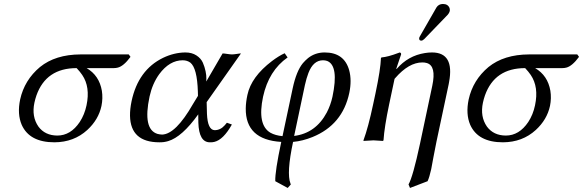

<svg xmlns="http://www.w3.org/2000/svg" viewBox="-20 -701 2912 959"><path d="M548.8 -360.8H412.6Q475.6 -324.2 488.8 -247.6Q494.6 -210.4 486.8 -171.9Q472.2 -103.5 416 -51.8Q349.1 9.3 252 9.8Q127.4 9.8 88.4 -77.6Q65.4 -131.3 80.6 -204.1Q102.1 -301.3 179.7 -366.2Q256.8 -428.7 382.3 -429.2H623L631.8 -417Q597.7 -370.6 568.4 -363.3Q558.6 -360.8 548.8 -360.8ZM266.1 -23.9Q333 -23.9 378.4 -91.8Q402.3 -128.4 412.1 -174.8Q431.6 -266.6 390.6 -326.7Q379.4 -343.3 362.8 -360.8Q210.4 -360.8 162.1 -224.6Q155.8 -206.5 151.9 -188Q137.2 -118.7 171.9 -68.8Q204.6 -24.4 266.1 -23.9Z M1012.2 -190.9 1013.7 -132.8Q1017.1 -51.8 1052.2 -50.8Q1081.1 -50.8 1102.5 -75.2Q1107.9 -81.5 1113.3 -87.9L1138.2 -79.1Q1095.7 -2.9 1050.3 7.8Q1039.6 10.3 1028.3 9.8Q973.6 9.8 970.7 -88.9Q970.7 -90.3 970.7 -90.8L970.2 -129.9Q889.2 -16.6 819.8 3.9Q798.3 10.3 776.4 9.8Q631.8 9.8 629.4 -122.6Q628.9 -156.2 637.2 -195.8Q670.4 -351.6 794.4 -412.1Q849.6 -438.5 905.8 -439Q938.5 -439 961.2 -424.1Q983.9 -409.2 993.2 -387.9Q1002.4 -366.7 1006.8 -345.2Q1011.2 -323.7 1010.7 -309.1L1010.3 -293.9L1091.8 -434.1Q1099.1 -434.1 1115.2 -431.6Q1131.3 -429.2 1138.7 -429.2Q1146.5 -429.2 1162.6 -431.6Q1177.2 -434.1 1183.6 -434.1ZM968.8 -222.2 968.3 -243.2Q964.8 -360.8 930.7 -388.2Q914.6 -399.9 892.6 -399.9Q826.7 -399.9 775.4 -330.6Q741.2 -283.2 727.1 -219.2Q691.9 -55.2 766.6 -32.2Q777.8 -29.3 789.6 -28.8Q857.9 -30.8 943.8 -181.2Z M1640.6 -217.8Q1673.3 -372.6 1614.3 -396.5Q1604.5 -399.9 1593.3 -399.9Q1544.9 -399.9 1520.5 -336.4Q1510.7 -311 1502.9 -275.9L1449.2 -22Q1557.1 -35.6 1612.3 -139.2Q1631.3 -175.8 1640.6 -217.8ZM1443.8 7.8Q1410.6 163.6 1430.7 215.3Q1431.6 218.3 1432.6 220.2L1417 237.8L1355 204.1Q1353 157.2 1384.8 7.8Q1205.6 -2.9 1207.5 -159.7Q1208 -191.4 1215.8 -227.1Q1234.9 -317.4 1338.4 -396Q1373.5 -422.4 1401.9 -435.1L1416.5 -414.1Q1322.3 -348.1 1293.9 -217.8Q1264.2 -77.1 1330.6 -38.1Q1355 -24.4 1391.1 -21L1441.9 -259.8Q1460.4 -346.2 1492.7 -385.3Q1504.4 -398.9 1519 -411.1Q1554.7 -439 1601.6 -439Q1699.2 -439 1724.1 -350.1Q1737.8 -299.8 1724.6 -236.8Q1690.9 -77.6 1541 -16.6Q1491.7 3.4 1443.8 7.8Z M2191.9 -681.2Q2217.8 -681.2 2225.6 -660.2Q2227.5 -652.8 2226.6 -646Q2223.6 -635.3 2216.8 -627.9L2099.1 -505.9Q2091.3 -498.5 2085 -498Q2073.7 -498 2073.7 -507.8Q2073.7 -509.8 2073.7 -511.2Q2074.7 -515.6 2078.1 -521L2160.2 -664.1Q2170.9 -680.7 2191.9 -681.2ZM1961.4 -356.9Q2018.6 -422.9 2102.1 -436Q2119.6 -439 2137.7 -439Q2250.5 -439 2223.1 -291.5Q2222.2 -285.6 2221.2 -280.8L2160.2 5.9Q2154.3 32.7 2145 83.5Q2137.2 126 2133.8 144Q2125 184.1 2115.7 204.1L2027.8 237.8L2020.5 220.2Q2042 183.6 2078.1 15.6Q2079.1 10.7 2080.1 5.9L2139.2 -272.9Q2160.2 -372.1 2111.8 -386.2Q2101.6 -389.2 2089.8 -389.2Q2022 -389.2 1954.1 -311Q1951.7 -308.6 1950.7 -307.1L1923.8 -180.2Q1899.9 -66.9 1895.5 0L1892.6 2.9Q1890.6 2.9 1845.2 0L1795.9 2.9L1795.4 0Q1819.3 -64.5 1843.8 -180.2L1855.5 -234.9Q1880.9 -355 1882.8 -411.1L1885.3 -414.1Q1917 -416.5 1971.2 -437Q1974.6 -438.5 1976.6 -439Q1984.4 -437 1983.4 -429.2L1959 -356.9Z M2789.1 -360.8H2652.8Q2715.8 -324.2 2729 -247.6Q2734.9 -210.4 2727.1 -171.9Q2712.4 -103.5 2656.2 -51.8Q2589.4 9.3 2492.2 9.8Q2367.7 9.8 2328.6 -77.6Q2305.7 -131.3 2320.8 -204.1Q2342.3 -301.3 2419.9 -366.2Q2497.1 -428.7 2622.6 -429.2H2863.3L2872.1 -417Q2837.9 -370.6 2808.6 -363.3Q2798.8 -360.8 2789.1 -360.8ZM2506.3 -23.9Q2573.2 -23.9 2618.7 -91.8Q2642.6 -128.4 2652.3 -174.8Q2671.9 -266.6 2630.9 -326.7Q2619.6 -343.3 2603 -360.8Q2450.7 -360.8 2402.3 -224.6Q2396 -206.5 2392.1 -188Q2377.4 -118.7 2412.1 -68.8Q2444.8 -24.4 2506.3 -23.9Z"/></svg>

Font: Linux Biolinum Capitals O
Style: Italic Samll Caps
Weight: 400
Italic angle: -12°
Designer: Philipp H. Poll
Foundry: Philipp H. Poll
Version: Version 0.6.2